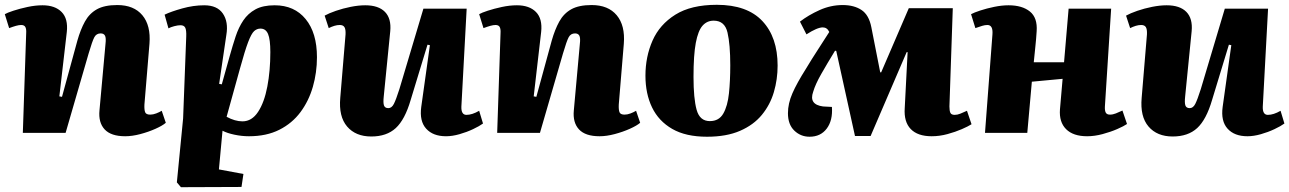

<svg xmlns="http://www.w3.org/2000/svg" viewBox="-23 -553 5365 799"><path d="M667 -42Q653 -30 624 -17Q595 -4 561 5Q527 14 498 14Q439 14 412.5 -14.5Q386 -43 391 -94L416 -370Q419 -395 414 -404.5Q409 -414 396 -414Q378 -414 369.5 -398Q361 -382 346 -331L250 0H72L86 -416Q87 -432 82.5 -440.5Q78 -449 65 -449Q56 -449 43.5 -445.5Q31 -442 15 -436L-3 -494Q7 -500 33 -508.5Q59 -517 91.5 -524Q124 -531 154 -531Q206 -531 233.5 -503Q261 -475 255 -420L224 -152L235 -150L299 -384Q312 -430 330.5 -463.5Q349 -497 380.5 -514.5Q412 -532 465 -532Q534 -532 569.5 -489.5Q605 -447 599 -371L578 -118Q577 -96 581 -86Q585 -76 602 -76Q614 -76 627 -81Q640 -86 650 -92Z M752 -401Q753 -427 748 -437.5Q743 -448 728 -448Q717 -448 702 -444Q687 -440 678 -435L662 -492Q689 -505 735.5 -518Q782 -531 827 -531Q881 -531 904.5 -496.5Q928 -462 919 -408L889 -204L900 -202L933 -320Q945 -363 957.5 -401Q970 -439 989.5 -468Q1009 -497 1040 -514Q1071 -531 1120 -531Q1202 -531 1249 -473.5Q1296 -416 1296 -315Q1296 -251 1279 -192Q1262 -133 1227.5 -86.5Q1193 -40 1139.5 -13Q1086 14 1013 14Q983 14 952.5 7.5Q922 1 903 -9L888 152L990 171L982 225L730 226L713 206L739 -60ZM1061 -434Q1046 -434 1034.5 -423.5Q1023 -413 1009.5 -377.5Q996 -342 976 -269L920 -67Q955 -48 986 -48Q1025 -48 1051 -87.5Q1077 -127 1089.5 -193Q1102 -259 1102 -336Q1102 -389 1092.5 -411.5Q1083 -434 1061 -434Z M1328 -488Q1346 -498 1375 -508Q1404 -518 1436.5 -524.5Q1469 -531 1497 -531Q1552 -531 1579 -503.5Q1606 -476 1601 -423L1574 -152Q1571 -125 1575 -114Q1579 -103 1593 -103Q1607 -103 1616 -120.5Q1625 -138 1639 -182L1739 -517H1919L1897 -109Q1896 -75 1918 -75Q1942 -75 1971 -92L1987 -39Q1972 -28 1945.5 -15.5Q1919 -3 1889 5.5Q1859 14 1833 14Q1779 14 1750.5 -17.5Q1722 -49 1730 -108L1766 -365L1756 -367L1686 -137Q1662 -55 1624 -20Q1586 15 1522 15Q1457 15 1421.5 -26.5Q1386 -68 1393 -146L1415 -410Q1416 -431 1410.5 -440Q1405 -449 1391 -449Q1380 -449 1368.5 -445.5Q1357 -442 1345 -436Z M2641 -42Q2627 -30 2598 -17Q2569 -4 2535 5Q2501 14 2472 14Q2413 14 2386.5 -14.5Q2360 -43 2365 -94L2390 -370Q2393 -395 2388 -404.5Q2383 -414 2370 -414Q2352 -414 2343.5 -398Q2335 -382 2320 -331L2224 0H2046L2060 -416Q2061 -432 2056.5 -440.5Q2052 -449 2039 -449Q2030 -449 2017.5 -445.5Q2005 -442 1989 -436L1971 -494Q1981 -500 2007 -508.5Q2033 -517 2065.5 -524Q2098 -531 2128 -531Q2180 -531 2207.5 -503Q2235 -475 2229 -420L2198 -152L2209 -150L2273 -384Q2286 -430 2304.5 -463.5Q2323 -497 2354.5 -514.5Q2386 -532 2439 -532Q2508 -532 2543.5 -489.5Q2579 -447 2573 -371L2552 -118Q2551 -96 2555 -86Q2559 -76 2576 -76Q2588 -76 2601 -81Q2614 -86 2624 -92Z M2919 16Q2831 16 2774.5 -16.5Q2718 -49 2690.5 -106Q2663 -163 2663 -238Q2663 -317 2692.5 -384Q2722 -451 2787.5 -492Q2853 -533 2960 -533Q3086 -533 3149.5 -465.5Q3213 -398 3213 -280Q3213 -223 3197.5 -170Q3182 -117 3147.5 -75Q3113 -33 3056.5 -8.5Q3000 16 2919 16ZM2931 -49Q2969 -49 2987 -80.5Q3005 -112 3010.5 -164.5Q3016 -217 3016 -281Q3016 -368 3004.5 -417.5Q2993 -467 2947 -467Q2919 -467 2900.5 -446Q2882 -425 2872.5 -374.5Q2863 -324 2863 -233Q2863 -143 2876 -96Q2889 -49 2931 -49Z M3600 13H3535L3457 -341L3452 -342Q3419 -288 3394.5 -245Q3370 -202 3361 -171Q3342 -118 3402 -110L3439 -108Q3443 -52 3417.5 -18Q3392 16 3346 16Q3309 16 3282.5 -9.5Q3256 -35 3256 -82Q3256 -122 3274.5 -164.5Q3293 -207 3331 -267Q3355 -307 3378.5 -343Q3402 -379 3428 -420Q3419 -439 3401 -439Q3378 -439 3333 -410L3306 -463Q3341 -490 3387.5 -511Q3434 -532 3484 -532Q3531 -532 3562 -511.5Q3593 -491 3603 -440L3640 -252H3644L3759 -519H3942L3928 -110Q3928 -92 3932 -83.5Q3936 -75 3950 -75Q3961 -75 3973.5 -80Q3986 -85 4001 -92L4020 -36Q4006 -27 3979.5 -15.5Q3953 -4 3920 5Q3887 14 3854 14Q3796 14 3767 -16Q3738 -46 3742 -103L3754 -336H3750Z M4399 -225 4271 -213 4252 0H4076L4107 -410Q4110 -449 4086 -449Q4076 -449 4064.5 -445.5Q4053 -442 4036 -436L4018 -494Q4031 -501 4057 -509.5Q4083 -518 4114.5 -524.5Q4146 -531 4174 -531Q4231 -531 4263 -505Q4295 -479 4291 -423Q4289 -390 4285.5 -358Q4282 -326 4279 -294H4405L4424 -517H4601L4575 -110Q4574 -93 4578.5 -84.5Q4583 -76 4596 -76Q4608 -76 4620.5 -81Q4633 -86 4648 -93L4667 -37Q4654 -28 4626.5 -16Q4599 -4 4565.5 5Q4532 14 4501 14Q4443 14 4413.5 -15.5Q4384 -45 4388 -98Z M4663 -488Q4681 -498 4710 -508Q4739 -518 4771.5 -524.5Q4804 -531 4832 -531Q4887 -531 4914 -503.5Q4941 -476 4936 -423L4909 -152Q4906 -125 4910 -114Q4914 -103 4928 -103Q4942 -103 4951 -120.5Q4960 -138 4974 -182L5074 -517H5254L5232 -109Q5231 -75 5253 -75Q5277 -75 5306 -92L5322 -39Q5307 -28 5280.5 -15.5Q5254 -3 5224 5.5Q5194 14 5168 14Q5114 14 5085.5 -17.5Q5057 -49 5065 -108L5101 -365L5091 -367L5021 -137Q4997 -55 4959 -20Q4921 15 4857 15Q4792 15 4756.5 -26.5Q4721 -68 4728 -146L4750 -410Q4751 -431 4745.5 -440Q4740 -449 4726 -449Q4715 -449 4703.5 -445.5Q4692 -442 4680 -436Z"/></svg>

Font: Literata 36pt ExtraBold
Style: Italic
Weight: 800
Italic angle: -2°
Designer: Latin by Veronika Burian and Jose Scaglione. Greek by Irene Vlachou. Cyrillic by Vera Evstafieva
Foundry: TypeTogether
Version: Version 3.002